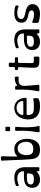

<svg xmlns="http://www.w3.org/2000/svg" viewBox="1669 -2569 914 4292"><g transform="rotate(-90 2126.0 -423.0)"><path d="M299 -560C247 -560 191 -550 133 -529C120 -524 113 -515 113 -501V-480C113 -462 125 -455 142 -463C188 -483 238 -494 290 -494C395 -487 445 -437 445 -354C445 -348 437 -345 421 -345H319C156 -345 73 -282 73 -159C73 -54 145 14 256 14C327 14 379 -6 418 -45C434 -61 445 -57 445 -35V-24C445 -8 454 0 470 0H511C527 0 535 -9 535 -24V-312C535 -479 458 -560 299 -560ZM270 -123C211 -123 167 -127 152 -169C148 -180 148 -188 149 -198C154 -255 192 -279 314 -279H371C386 -279 395 -271 395 -256C394 -142 359 -123 270 -123Z M945 14C1078 14 1169 -101 1169 -273C1169 -445 1078 -560 945 -560C882 -560 833 -546 796 -508C781 -492 772 -495 772 -517L779 -835C779 -851 772 -860 755 -860H705C689 -860 680 -850 681 -834C699 -528 700 -140 733 -99C759 -27 802 14 945 14ZM956 -136C825 -136 817 -178 804 -279C804 -411 861 -486 956 -486C1048 -486 1095 -416 1102 -299C1102 -217 1072 -144 956 -136Z M1354 -655H1424C1434 -655 1439 -660 1439 -670L1437 -744C1437 -754 1432 -759 1422 -759L1356 -758C1346 -758 1341 -753 1341 -743L1339 -670C1339 -660 1344 -655 1354 -655ZM1339 5H1432C1448 5 1460 -4 1455 -21C1418 -158 1422 -364 1437 -517C1439 -533 1429 -542 1413 -542H1371C1355 -542 1346 -533 1346 -520C1358 -316 1340 -186 1315 -20C1313 -3 1322 5 1339 5Z M1875 14C1960 14 2002 12 2059 -16C2072 -22 2078 -30 2077 -44L2076 -117C2076 -135 2064 -139 2048 -135C2007 -125 1937 -123 1878 -123C1748 -123 1702 -145 1701 -260C1701 -276 1709 -285 1725 -285H2062C2077 -285 2086 -294 2086 -310V-319C2074 -476 1974 -560 1864 -560C1699 -560 1609 -437 1602 -257C1602 -84 1688 8 1875 14ZM1725 -358C1708 -358 1700 -368 1702 -384C1710 -455 1777 -510 1864 -510C1943 -510 2002 -461 2015 -386C2018 -370 2011 -359 1994 -359Z M2255 0H2353C2370 0 2378 -9 2377 -25L2351 -315C2351 -433 2391 -465 2492 -465C2509 -465 2521 -465 2533 -463C2551 -460 2560 -464 2560 -482L2559 -523C2559 -538 2552 -547 2539 -549C2531 -550 2526 -550 2519 -550C2459 -550 2409 -526 2378 -507C2362 -496 2349 -502 2349 -522C2349 -535 2341 -542 2325 -542H2291C2275 -542 2267 -533 2267 -517C2273 -311 2268 -225 2233 -27C2230 -10 2238 0 2255 0Z M2955 0H2983C2998 0 3007 -9 3007 -24V-99C3007 -115 2999 -124 2983 -124H2955C2855 -124 2860 -120 2862 -239L2866 -453C2867 -469 2875 -477 2891 -477H2969C2985 -477 2993 -486 2993 -501V-522C2993 -538 2985 -547 2969 -547H2892C2876 -547 2867 -556 2868 -572L2871 -658C2871 -674 2863 -683 2847 -683H2801C2785 -683 2776 -674 2776 -659L2773 -571C2772 -555 2763 -547 2748 -547H2730C2714 -547 2706 -539 2706 -522V-501C2706 -486 2713 -477 2727 -477H2747C2763 -477 2772 -468 2771 -453L2758 -180C2750 -10 2780 0 2955 0Z M3379 -560C3327 -560 3271 -550 3213 -529C3200 -524 3193 -515 3193 -501V-480C3193 -462 3205 -455 3222 -463C3268 -483 3318 -494 3370 -494C3475 -487 3525 -437 3525 -354C3525 -348 3517 -345 3501 -345H3399C3236 -345 3153 -282 3153 -159C3153 -54 3225 14 3336 14C3407 14 3459 -6 3498 -45C3514 -61 3525 -57 3525 -35V-24C3525 -8 3534 0 3550 0H3591C3607 0 3615 -9 3615 -24V-312C3615 -479 3538 -560 3379 -560ZM3350 -123C3291 -123 3247 -127 3232 -169C3228 -180 3228 -188 3229 -198C3234 -255 3272 -279 3394 -279H3451C3466 -279 3475 -271 3475 -256C3474 -142 3439 -123 3350 -123Z M3953 14C4094 14 4179 -47 4179 -149C4179 -239 4130 -282 4003 -309L3972 -316C3876 -337 3847 -359 3847 -407C3847 -461 3896 -494 3986 -494C4034 -494 4079 -485 4122 -468C4139 -460 4150 -467 4150 -486V-510C4150 -524 4144 -533 4130 -538C4085 -553 4033 -560 3975 -560C3841 -560 3765 -502 3765 -399C3765 -314 3812 -274 3923 -250L3973 -239C4063 -218 4073 -119 3955 -119C3901 -119 3846 -132 3790 -157C3773 -165 3761 -158 3761 -139V-41C3761 -27 3768 -18 3782 -14C3844 5 3900 14 3953 14Z"/></g></svg>

Font: OpenDyslexic3
Style: Regular
Weight: 400
Designer: Abelardo Gonzalez
Version: Version 3.001;PS 003.001;hotconv 1.0.88;makeotf.lib2.5.64775